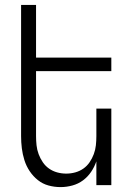

<svg xmlns="http://www.w3.org/2000/svg" viewBox="-20 -755 540 783"><path d="M227 8Q202 8 178 1.5Q154 -5 134.5 -20.5Q115 -36 101 -57Q87 -78 79.5 -102Q72 -126 69 -150.5Q66 -175 66 -200V-735H127V-520H434V-465H127V-200Q127 -181 129 -162.5Q131 -144 137.5 -126.5Q144 -109 154.5 -93.5Q165 -78 180 -67.5Q195 -57 213 -52Q231 -47 250 -47Q269 -47 287 -52Q305 -57 320 -67.5Q335 -78 345.5 -93.5Q356 -109 362.5 -126.5Q369 -144 371 -162.5Q373 -181 373 -200V-312H434V0H373V-97Q365 -74 351.5 -54Q338 -34 318.5 -19.5Q299 -5 275 1.5Q251 8 227 8Z"/></svg>

Font: Iosevka Light
Style: Regular
Weight: 300
Monospace: yes
Designer: Belleve Invis
Foundry: Belleve Invis
Version: Version 32.5.0; ttfautohint (v1.8.4)